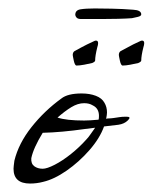

<svg xmlns="http://www.w3.org/2000/svg" viewBox="-20 -417 361 454"><path d="M51 17Q12 17 12 -18Q12 -20 12.5 -25Q13 -30 14 -37Q24 -78 54.5 -116.5Q85 -155 125 -184Q140 -196 173 -196Q192 -196 206.5 -190.5Q221 -185 227 -174Q233 -164 233 -151Q233 -149 232.5 -145Q232 -141 231 -136Q233 -137 237.5 -137Q242 -137 249 -138Q256 -139 262.5 -140Q269 -141 276 -141H280Q291 -141 282.5 -132.5Q274 -124 260 -122L226 -118Q216 -90 191.5 -62Q167 -34 137.5 -13.5Q108 7 82 13Q67 17 51 17ZM179 -132Q185 -132 193.5 -132.5Q202 -133 213 -134Q214 -136 214 -143Q214 -161 199 -168Q191 -173 179 -173Q164 -173 148.5 -163.5Q133 -154 116 -139Q137 -132 179 -132ZM81 -18Q91 -18 109.5 -27.5Q128 -37 148 -53Q168 -69 184 -87Q189 -92 194 -99.5Q199 -107 205 -115L181 -112Q125 -104 81 -103Q59 -67 54 -43Q53 -30 61 -24Q69 -18 81 -18ZM270 -262Q266 -262 263.5 -273.5Q261 -285 261 -287Q261 -293 265 -296Q283 -306 295 -312Q307 -318 312 -320Q314 -321 316 -321Q321 -321 321 -315Q321 -313 320.5 -310.5Q320 -308 319 -305Q314 -285 314 -274Q314 -271 307 -268Q299 -266 288 -264Q277 -262 270 -262ZM161 -262Q157 -262 154.5 -273.5Q152 -285 152 -287Q152 -293 156 -296Q174 -306 186 -312Q198 -318 203 -320Q205 -321 207 -321Q212 -321 212 -315Q212 -313 211.5 -310.5Q211 -308 210 -305Q205 -285 205 -274Q205 -271 198 -268Q190 -266 179 -264Q168 -262 161 -262ZM172 -372Q164 -372 161 -375.5Q158 -379 158 -382Q158 -393 170.5 -395Q183 -397 204 -397Q218 -397 244 -396.5Q270 -396 295 -394Q314 -393 314 -383Q314 -379 305.5 -377Q297 -375 292 -374Q279 -373 259 -372.5Q239 -372 219 -372Z"/></svg>

Font: Allison
Style: Regular
Weight: 400
Designer: Robert E. Leuschke
Foundry: Robert E. Leuschke
Version: Version 1.010; ttfautohint (v1.8.3)